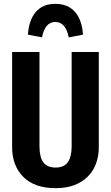

<svg xmlns="http://www.w3.org/2000/svg" viewBox="-20 -962 577 997"><path d="M493 -197Q493 -137 468 -89Q443 -41 392.5 -13Q342 15 269 15Q159 15 101 -43.5Q43 -102 43 -197V-692H185V-203Q185 -146 205 -119Q225 -92 269 -92Q312 -92 332 -119.5Q352 -147 352 -203V-692H493ZM411 -782 337 -768Q321 -848 267 -848Q214 -848 198 -768L125 -782Q130 -858 166 -900Q202 -942 267 -942Q333 -942 369.5 -900Q406 -858 411 -782Z"/></svg>

Font: Fira Sans Extra Condensed SemiBold
Style: Regular
Weight: 600
Width: 1
Designer: Carrois Corporate & Edenspiekermann AG
Foundry: Carrois Corporate GbR & Edenspiekermann AG
Version: Version 4.203